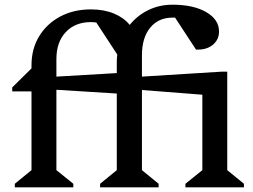

<svg xmlns="http://www.w3.org/2000/svg" viewBox="-20 -797 1078 817"><path d="M43 0V-15L114 -73V-408H32V-425L114 -506V-519Q114 -589 146.5 -642.5Q179 -696 236 -726.5Q293 -757 367 -757Q422 -757 464.5 -739.5Q507 -722 532 -691Q564 -731 611 -754Q658 -777 714 -777Q803 -777 857.5 -745.5Q912 -714 912 -663Q912 -629 887 -607.5Q862 -586 823 -586H814L725 -722Q720 -722 714 -722Q654 -722 619 -679Q584 -636 584 -562V-471L922 -492H947V-73L1018 -15V0H769V-15L841 -73V-394L584 -414V-73L655 -15V0H406V-15L477 -73V-399L220 -415V-73L292 -15V0ZM220 -546V-471L477 -486V-534Q477 -549 479 -565L390 -701Q379 -703 367 -703Q300 -703 260 -660.5Q220 -618 220 -546Z"/></svg>

Font: Platypi
Style: Regular
Weight: 400
Designer: David Sargent
Foundry: Bolt Cutter Type
Version: Version 1.200; ttfautohint (v1.8.4.7-5d5b)